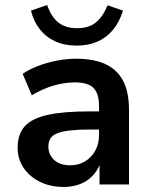

<svg xmlns="http://www.w3.org/2000/svg" viewBox="-20 -732 601 762"><path d="M233 10Q180 10 138.5 -10.5Q97 -31 73.5 -66Q50 -101 50 -145Q50 -199 78 -230.5Q106 -262 169 -276Q232 -290 338 -290H388V-218H339Q292 -218 260 -214.5Q228 -211 208.5 -203.5Q189 -196 180.5 -183Q172 -170 172 -151Q172 -118 195 -97Q218 -76 259 -76Q292 -76 317.5 -91.5Q343 -107 358 -134Q373 -161 373 -196V-311Q373 -361 351 -383Q329 -405 277 -405Q236 -405 193 -392.5Q150 -380 106 -354L70 -439Q96 -457 131.5 -470.5Q167 -484 206.5 -491.5Q246 -499 281 -499Q353 -499 399.5 -477Q446 -455 469 -410.5Q492 -366 492 -296V0H375V-104H383Q376 -69 355.5 -43.5Q335 -18 304 -4Q273 10 233 10ZM285 -551Q236 -551 199 -568Q162 -585 137.5 -616.5Q113 -648 103 -690L167 -712Q184 -664 212.5 -642Q241 -620 286 -620Q332 -620 360 -642.5Q388 -665 407 -711L468 -690Q454 -644 428 -613Q402 -582 366 -566.5Q330 -551 285 -551Z"/></svg>

Font: NunitoSans3
Style: Bold
Weight: 700
Designer: Vernon Adams
Foundry: Vernon Adams
Version: Version 3.101;gftools[0.9.27]